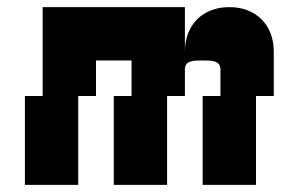

<svg xmlns="http://www.w3.org/2000/svg" viewBox="-20 -520 790 540"><path d="M600 -325V-250H550V0H700V-250H750V-375C750 -450 700 -500 625 -500C550 -500 500 -450 500 -375V-500H100V-250H50V0H200V-250H250V-350H350V-250H300V0H450V-250H500V-325C500 -350 525 -350 550 -350C575 -350 600 -350 600 -325Z"/></svg>

Font: LS-VG5000 Bold Shifted
Style: Regular
Weight: 400
Designer: Justin Bihan, 2021
Foundry: Justin Bihan, 2021
Version: Version 1.000;Glyphs 3.1.2 (3151)